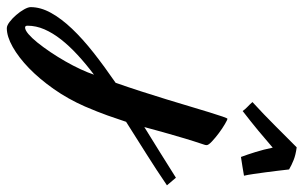

<svg xmlns="http://www.w3.org/2000/svg" viewBox="-476 -354 878 555"><g transform="rotate(90 -37.5 -76.0)"><path d="M220.2 -120.1Q175.8 -89.8 129.2 -60.5Q82.5 -31.2 36.6 -2Q28.3 23.4 18.3 51.5Q8.3 79.6 -7.8 117.2Q-29.3 166 -58.3 207.3Q-87.4 248.5 -118.4 278.6Q-149.4 308.6 -179.7 325.7Q-210 342.8 -233.9 342.8Q-241.7 342.8 -252.2 334.7Q-262.7 326.7 -272.2 315.7Q-281.7 304.7 -288.3 293Q-294.9 281.2 -294.9 273.9Q-294.9 245.1 -278.3 215.1Q-261.7 185.1 -232.4 154.3Q-203.1 123.5 -163.1 92Q-123 60.5 -76.2 28.3Q-63.5 -7.8 -51.3 -45.7Q-39.1 -83.5 -28.1 -119.4Q-17.1 -155.3 -7.6 -187.3Q2 -219.2 9.3 -243.2Q16.6 -267.1 21.5 -281Q26.4 -294.9 27.8 -294.9Q30.8 -294.9 43.2 -287.6Q55.7 -280.3 69.1 -270.3Q82.5 -260.3 93.3 -250.2Q104 -240.2 104 -234.9Q104 -232.4 103.5 -230.5Q103 -228.5 102.1 -226.1Q92.3 -196.8 85 -172.4Q77.6 -147.9 71.8 -127.2Q65.9 -106.4 61 -88.6Q56.2 -70.8 51.8 -54.7Q88.4 -77.6 125 -100.1Q161.6 -122.6 198.2 -146ZM-235.8 290Q-228.5 290 -217 280.3Q-205.6 270.5 -192.4 254.2Q-179.2 237.8 -165 216.8Q-150.9 195.8 -138.2 173.6Q-125.5 151.4 -115.5 129.9Q-105.5 108.4 -99.6 90.8Q-130.9 114.3 -156.7 138.2Q-182.6 162.1 -201.4 186Q-220.2 210 -230.7 234.1Q-241.2 258.3 -241.2 283.2Q-241.2 290 -235.8 290ZM192.4 -342.8Q179.7 -340.3 166.5 -338.4Q153.3 -336.4 138.2 -334Q131.3 -352.5 124 -376Q116.7 -399.4 111.3 -425.8Q86.4 -404.3 62 -384Q37.6 -363.8 5.4 -338.9Q0 -346.7 -6.1 -352.3Q-12.2 -357.9 -20.5 -367.2Q-3.9 -382.3 14.2 -399.7Q32.2 -417 49.3 -434.1Q66.4 -451.2 82 -466.8Q97.7 -482.4 110.4 -495.1Q132.3 -492.2 147 -486.3Q161.6 -480.5 174.3 -473.1Q175.8 -459.5 178 -441.4Q180.2 -423.3 182.6 -405Q185.1 -386.7 187.5 -370.1Q189.9 -353.5 192.4 -342.8Z"/></g></svg>

Font: Yesteryear
Style: Regular
Weight: 400
Designer: Astigmatic (AOETI)
Foundry: Astigmatic (AOETI)
Version: Version 1.000